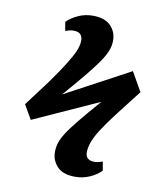

<svg xmlns="http://www.w3.org/2000/svg" viewBox="-81 -674 732 850"><g transform="rotate(10 285.0 -249.0)"><path d="M314 109Q258 109 232.5 81Q207 53 207 17Q207 -3 212.5 -22.5Q218 -42 234.5 -68.5Q251 -95 284 -135.5Q317 -176 371 -238L77 -105L40 -169L127 -285Q167 -341 190.5 -378.5Q214 -416 225 -442Q236 -468 236 -489Q236 -527 196 -527Q179 -527 159 -519L152 -559Q172 -579 202.5 -593Q233 -607 268 -607Q322 -607 348.5 -580Q375 -553 375 -514Q375 -495 369 -475.5Q363 -456 345 -427.5Q327 -399 291 -354.5Q255 -310 194 -240L485 -396L534 -310L448 -199Q408 -147 386 -112.5Q364 -78 355.5 -54Q347 -30 346 -9Q346 29 386 29Q403 29 423 21L430 61Q411 81 380 95Q349 109 314 109Z"/></g></svg>

Font: Literata 36pt
Style: Bold Italic
Weight: 700
Italic angle: -2°
Designer: Latin by Veronika Burian and Jose Scaglione. Greek by Irene Vlachou. Cyrillic by Vera Evstafieva
Foundry: TypeTogether
Version: Version 3.002